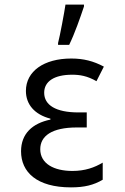

<svg xmlns="http://www.w3.org/2000/svg" viewBox="-20 -800 540 830"><path d="M231 -614V-606H279C303 -655 327 -724 343 -772V-780H263C259 -751 239 -644 231 -614ZM287 10C345 10 385 0 424 -23V-97C389 -76 348 -61 293 -61C214 -61 154 -92 154 -155C154 -212 204 -249 312 -249H355V-314H319C221 -314 171 -346 171 -399C171 -448 214 -477 292 -477C325 -477 357 -472 397 -449L429 -512C384 -536 341 -547 288 -547C170 -547 92 -492 92 -407C92 -349 129 -305 198 -287V-283C120 -267 71 -222 71 -146C71 -56 139 10 287 10Z"/></svg>

Font: Noto Sans Mono ExtraCondensed
Style: Regular
Weight: 400
Width: 2
Designer: Monotype Design Team
Foundry: Monotype Imaging Inc.
Version: Version 2.014